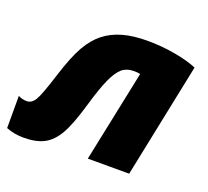

<svg xmlns="http://www.w3.org/2000/svg" viewBox="-121 -688 891 824"><g transform="rotate(20 324.5 -276.5)"><path d="M541 0H352.1L439 -418Q425.8 -420.9 412.1 -420.9Q376.5 -420.9 355.5 -402.6Q334.5 -384.3 315.2 -342Q295.9 -299.8 272 -217.8Q242.7 -117.2 216.8 -72.8Q190.9 -28.3 155.3 -9.3Q119.6 9.8 61 9.8Q19 9.8 -18.1 -4.9V-151.9Q0 -142.1 21 -142.1Q43.5 -142.1 58.8 -167.2Q74.2 -192.4 105 -291Q134.8 -385.3 162.1 -432.6Q189.5 -480 224.6 -507.8Q259.8 -535.6 307.6 -549.3Q355.5 -563 420.9 -563Q484.4 -563 545.7 -552.2Q606.9 -541.5 648.9 -523.9Z"/></g></svg>

Font: Open Sans Extrabold
Style: Italic
Weight: 800
Italic angle: -12°
Foundry: Ascender Corporation
Version: Version 1.10